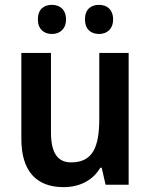

<svg xmlns="http://www.w3.org/2000/svg" viewBox="-20 -761 621 791"><path d="M136 -681C136 -641 161 -621 194 -621C226 -621 252 -641 252 -681C252 -722 226 -741 194 -741C161 -741 136 -723 136 -681ZM330 -681C330 -641 354 -621 388 -621C420 -621 446 -641 446 -681C446 -722 420 -741 388 -741C355 -741 330 -723 330 -681ZM510 -543H389V-272C389 -155 362 -92 273 -92C216 -92 190 -133 190 -216V-543H68V-188C68 -56 130 10 242 10C305 10 362 -16 393 -70H399L415 0H510Z"/></svg>

Font: Noto Sans Myanmar UI SemiCondensed SemiBold
Style: Regular
Weight: 600
Width: 4
Designer: Monotype Design Team
Foundry: Monotype Imaging Inc.
Version: Version 2.103